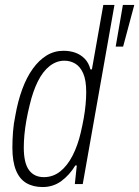

<svg xmlns="http://www.w3.org/2000/svg" viewBox="-20 -743 562 775"><path d="M152 12Q114 12 86.5 -4Q59 -20 44.5 -55.5Q30 -91 30 -147Q30 -178 32.5 -211Q35 -244 42 -277Q52 -334 69.5 -382Q87 -430 112 -465Q137 -500 168 -519Q199 -538 236 -538Q262 -538 283.5 -530.5Q305 -523 321.5 -506.5Q338 -490 345 -463H351L397 -723H442L314 0H282L290 -75H284Q261 -37 228 -12.5Q195 12 152 12ZM157 -28Q194 -28 223 -51Q252 -74 273 -115Q294 -156 306 -208Q313 -238 318 -266Q323 -294 325.5 -321Q328 -348 328 -371Q328 -419 316 -446.5Q304 -474 284 -486Q264 -498 240 -498Q208 -498 180.5 -476.5Q153 -455 133 -415Q113 -375 100 -320Q92 -288 86.5 -257Q81 -226 78.5 -198.5Q76 -171 76 -148Q76 -85 97 -56.5Q118 -28 157 -28ZM447 -555 476 -723H522L477 -555Z"/></svg>

Font: Archivo Condensed Thin
Style: Italic
Weight: 250
Width: 3
Italic angle: -10°
Designer: Hector Gatti
Foundry: Omnibus-Type
Version: Version 2.001